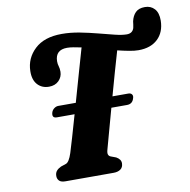

<svg xmlns="http://www.w3.org/2000/svg" viewBox="-85 -857 931 941"><g transform="rotate(-10 381.0 -387.0)"><path d="M160.5 -343.5Q164 -355 174 -362.5Q184 -370 195 -370H282Q303 -443.5 323.2 -514.8Q343.5 -586 357 -632.5Q336 -637 318 -640Q300 -643 286.5 -643Q228 -643 227 -586.5Q227 -572 230.8 -560.8Q234.5 -549.5 234.5 -533Q234 -507 215.8 -488.8Q197.5 -470.5 167 -470.5Q132 -470.5 110.2 -494.2Q88.5 -518 89.5 -561.5Q90.5 -625.5 137.8 -670Q185 -714.5 272.5 -714.5Q315.5 -714.5 361 -705.8Q406.5 -697 449.2 -685.8Q492 -674.5 527.8 -665.8Q563.5 -657 587 -657Q615 -657 623 -682Q625 -690 625.8 -697.5Q626.5 -705 628 -714.5Q634 -741.5 650 -757.5Q666 -773.5 696.5 -773.5Q726 -773.5 744.2 -753.5Q762.5 -733.5 762 -694.5Q761 -637 726 -603.8Q691 -570.5 630 -570.5Q610.5 -570.5 583.8 -575.5Q557 -580.5 526.5 -588Q512.5 -540 496.2 -483.2Q480 -426.5 464.5 -370H543.5Q555.5 -370 561 -362.5Q566.5 -355 562.5 -343.5Q555 -316 527.5 -316H449.5Q431 -249 416.2 -195.2Q401.5 -141.5 395 -118Q390 -101 393.2 -92.8Q396.5 -84.5 405 -81.5L430.5 -72Q454 -59 453.5 -38.5Q453 -19 439.8 -9.5Q426.5 0 405.5 0H165.5Q144 0 134.8 -9.2Q125.5 -18.5 125.5 -33Q125.5 -49 134 -58.8Q142.5 -68.5 156.5 -75L182 -83.5Q198.5 -89 212.5 -132Q220.5 -156.5 234.8 -206Q249 -255.5 266.5 -316H178.5Q152.5 -316 160.5 -343.5Z"/></g></svg>

Font: Fraunces 9pt Soft
Style: Bold Italic
Weight: 700
Italic angle: -16°
Version: Version 1.000;[b76b70a41]